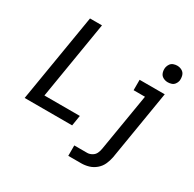

<svg xmlns="http://www.w3.org/2000/svg" viewBox="-200 -970 1408 1390"><g transform="rotate(30 504.0 -275.0)"><path d="M896 -616Q911 -616 926.5 -621Q942 -626 952 -639.5Q962 -653 965 -668Q968 -691 962 -712Q956 -733 937.5 -744Q919 -755 896 -755Q881 -755 865.5 -749.5Q850 -744 840.5 -730.5Q831 -717 828 -702Q824 -680 830.5 -658.5Q837 -637 855.5 -626.5Q874 -616 896 -616ZM56 0H453L467 -87H171L278 -735H178ZM539 205H647Q678 205 709 196Q740 187 766 165Q792 143 805.5 113Q819 83 825 52L921 -530H711V-443H806L726 38Q723 58 714 77Q705 96 685.5 107Q666 118 647 118H539Z"/></g></svg>

Font: Iosevka Sparkle Medium Oblique
Style: Regular
Weight: 500
Italic angle: -9°
Designer: Belleve Invis
Foundry: Belleve Invis
Version: Version 4.5.0; ttfautohint (v1.8.3)